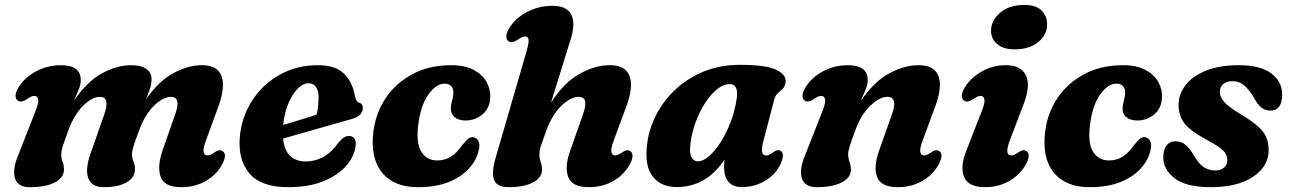

<svg xmlns="http://www.w3.org/2000/svg" viewBox="-20 -743 5208 776"><path d="M345 -119.5 401 -279.5Q426.5 -351.5 384 -351.5Q352 -351.5 315.8 -315.5Q279.5 -279.5 256 -215.5Q241.5 -176.5 234.5 -155Q227.5 -133.5 227.5 -119Q227.5 -103 233 -89Q238.5 -75 238.5 -57.5Q238.5 -25 201.8 -5.8Q165 13.5 100 13.5Q51.5 13.5 40.5 -22.5Q29.5 -58.5 54 -117L122 -290Q137 -327 134.2 -341.2Q131.5 -355.5 118 -355.5Q107 -355.5 87.5 -341.5Q66.5 -327.5 53 -335.5Q43.5 -341 43 -355Q42.5 -369 53.5 -387.5Q78 -429 124.8 -454.2Q171.5 -479.5 226.5 -479.5Q306.5 -479.5 306.5 -419.5Q306.5 -402 298 -380.8Q289.5 -359.5 278.5 -335.5Q332.5 -414.5 393 -447Q453.5 -479.5 509 -479.5Q551 -479.5 572 -464Q593 -448.5 592.5 -421.5Q592.5 -403.5 585.8 -383.5Q579 -363.5 570 -342Q622.5 -416.5 681.8 -448Q741 -479.5 795 -479.5Q841.5 -479.5 861.8 -457.2Q882 -435 881 -397Q880 -359 862.5 -312L813 -177Q800.5 -144 803 -129.5Q805.5 -115 818.5 -115Q831 -115 847.5 -127.5Q867 -141 879.5 -132.5Q899.5 -119.5 878.5 -80Q856.5 -38 812.8 -12.2Q769 13.5 712.5 13.5Q643.5 13.5 629 -28.8Q614.5 -71 638 -138L687.5 -279.5Q714 -351.5 670.5 -351.5Q638.5 -351.5 601.2 -314.5Q564 -277.5 540.5 -211Q525.5 -172 519.5 -151.5Q513.5 -131 513.5 -119.5Q513.5 -103 519.8 -89Q526 -75 525.5 -58Q525 -25 491.2 -5.8Q457.5 13.5 401 13.5Q364 13.5 347.8 -4.8Q331.5 -23 331.8 -53.2Q332 -83.5 345 -119.5Z M1417 -152Q1412 -110.5 1379.2 -72.8Q1346.5 -35 1287.5 -10.8Q1228.5 13.5 1144.5 13.5Q1035.5 13.5 988.8 -41.2Q942 -96 949 -186.5Q955.5 -268 997.8 -334.5Q1040 -401 1109.2 -440.2Q1178.5 -479.5 1265.5 -479.5Q1336.5 -479.5 1370.8 -444.8Q1405 -410 1414 -357Q1416 -346.5 1419.8 -338.8Q1423.5 -331 1429.5 -329Q1446.5 -324 1446.5 -306Q1446.5 -292.5 1436.5 -280.8Q1426.5 -269 1400 -261.5Q1368 -252.5 1319.5 -238.8Q1271 -225 1218.8 -210Q1166.5 -195 1124 -183Q1128.5 -136.5 1152.2 -113.5Q1176 -90.5 1215 -90.5Q1255 -90.5 1288.8 -110Q1322.5 -129.5 1345 -163Q1359.5 -180.5 1369.2 -187Q1379 -193.5 1392 -193.5Q1406 -193 1413 -182Q1420 -171 1417 -152ZM1227 -406.5Q1205 -406.5 1183.5 -385Q1162 -363.5 1145.8 -325.5Q1129.5 -287.5 1124.5 -238Q1158.5 -248 1195 -259.2Q1231.5 -270.5 1259.5 -279.5Q1267.5 -309 1267.5 -350.5Q1267.5 -376.5 1257 -391.5Q1246.5 -406.5 1227 -406.5Z M1777.5 -405Q1743.5 -405 1712.8 -363Q1682 -321 1671.5 -246.5Q1660 -168 1682 -131.2Q1704 -94.5 1747 -94.5Q1778.5 -94.5 1803 -110.2Q1827.5 -126 1846 -154Q1859 -169 1868 -178.8Q1877 -188.5 1891 -188.5Q1905 -188 1913.2 -173.5Q1921.5 -159 1914 -132Q1904.5 -93.5 1874.2 -60.5Q1844 -27.5 1792.8 -7Q1741.5 13.5 1669 13.5Q1571.5 13.5 1523.5 -46.2Q1475.5 -106 1489.5 -213.5Q1499 -287.5 1539.8 -347.8Q1580.5 -408 1647.8 -443.8Q1715 -479.5 1804 -479.5Q1858.5 -479.5 1894 -460.8Q1929.5 -442 1946.2 -412Q1963 -382 1961.5 -349.5Q1959.5 -305 1929.8 -280.5Q1900 -256 1862 -256Q1833 -256 1817.2 -269.5Q1801.5 -283 1802 -304.5Q1802.5 -320.5 1807.2 -336.2Q1812 -352 1812.5 -370Q1812.5 -385.5 1803.2 -395.2Q1794 -405 1777.5 -405Z M2526 -80Q2504 -38 2460.2 -12.2Q2416.5 13.5 2360 13.5Q2292 13.5 2276.5 -27.8Q2261 -69 2285 -135.5L2335.5 -278.5Q2348.5 -315 2345 -333.2Q2341.5 -351.5 2318 -351.5Q2287 -351.5 2249.5 -316Q2212 -280.5 2187.5 -214Q2174 -177.5 2167 -156Q2160 -134.5 2160 -119Q2160 -103 2165.2 -89Q2170.5 -75 2170.5 -57Q2170.5 -24.5 2134 -5.5Q2097.5 13.5 2036 13.5Q1987.5 13.5 1976.5 -16.5Q1965.5 -46.5 1985 -111.5L2106.5 -530Q2117.5 -567 2116.5 -581.2Q2115.5 -595.5 2101.5 -595.5Q2090.5 -595.5 2071 -581.5Q2050 -567.5 2036.5 -575.5Q2027 -581 2026.5 -595Q2026 -609 2037 -627.5Q2061 -668.5 2109 -694Q2157 -719.5 2212 -719.5Q2271.5 -719.5 2289 -684.2Q2306.5 -649 2287 -586L2207 -328.5Q2259.5 -409.5 2322.5 -444.5Q2385.5 -479.5 2443.5 -479.5Q2489.5 -479.5 2510.2 -457.8Q2531 -436 2530.2 -398Q2529.5 -360 2511 -311.5L2460.5 -175Q2448.5 -143 2451 -129Q2453.5 -115 2466.5 -115Q2478 -115 2495.5 -127.5Q2514 -141 2527 -132.5Q2546.5 -119.5 2526 -80Z M3065 -172Q3057 -141.5 3060.2 -128Q3063.5 -114.5 3076 -114.5Q3083.5 -114.5 3089.8 -117.8Q3096 -121 3105.5 -128Q3122 -140.5 3134 -134Q3153 -123.5 3136 -83Q3116.5 -39.5 3073.8 -13.2Q3031 13 2977.5 13Q2942.5 13 2924.5 -8Q2906.5 -29 2906.5 -66Q2906.5 -82.5 2908 -98Q2834.5 13 2715 13Q2652.5 13 2618.8 -28.5Q2585 -70 2595 -156.5Q2601 -216.5 2629.8 -274.2Q2658.5 -332 2707.2 -378.8Q2756 -425.5 2822.5 -453.2Q2889 -481 2971.5 -481Q3073 -481 3115.8 -461.5Q3158.5 -442 3155 -410.5Q3152.5 -392.5 3143.2 -383.8Q3134 -375 3124 -366.5Q3114 -358 3109.5 -341.5ZM2771 -165Q2765.5 -123.5 2774.8 -107.2Q2784 -91 2800.5 -91Q2821.5 -91 2845.8 -112Q2870 -133 2893 -169Q2916 -205 2933.2 -250.5Q2950.5 -296 2957.5 -344.5Q2966 -403 2929.5 -403Q2903.5 -403 2877.5 -381.8Q2851.5 -360.5 2829.2 -325.8Q2807 -291 2791.5 -249Q2776 -207 2771 -165Z M3233.5 -335.5Q3224 -341 3223.5 -355Q3223 -369 3234 -387.5Q3258.5 -429 3305.2 -454.2Q3352 -479.5 3407 -479.5Q3487 -479.5 3487 -419.5Q3487 -402.5 3478.5 -381.2Q3470 -360 3459 -335Q3514 -415 3575.2 -447.2Q3636.5 -479.5 3692 -479.5Q3738 -479.5 3758.8 -457.8Q3779.5 -436 3778.8 -398Q3778 -360 3759.5 -311.5L3709 -175Q3697 -143 3699.5 -129Q3702 -115 3715 -115Q3726.5 -115 3744 -127.5Q3762.5 -141 3775.5 -132.5Q3795.5 -119.5 3774.5 -80Q3752.5 -38 3708.5 -12.2Q3664.5 13.5 3609 13.5Q3540.5 13.5 3525 -27.8Q3509.5 -69 3533.5 -135.5L3584 -278.5Q3611 -351.5 3566.5 -351.5Q3534.5 -351.5 3496.8 -315Q3459 -278.5 3436 -214Q3421.5 -175 3414.8 -154Q3408 -133 3408 -119Q3408 -103.5 3413.5 -89.2Q3419 -75 3419 -57Q3419 -25 3382.2 -5.8Q3345.5 13.5 3280.5 13.5Q3232.5 13.5 3221 -21.8Q3209.5 -57 3234 -116L3302.5 -290Q3317.5 -327 3314.8 -341.2Q3312 -355.5 3298.5 -355.5Q3287.5 -355.5 3268 -341.5Q3247 -327.5 3233.5 -335.5Z M4081 -543.5Q4033.5 -543.5 4009 -566Q3984.5 -588.5 3985.5 -621Q3986.5 -661 4022.5 -692Q4058.5 -723 4120.5 -723Q4168.5 -723 4190.8 -699.5Q4213 -676 4212 -642.5Q4211 -601 4175.2 -572.2Q4139.5 -543.5 4081 -543.5ZM4061.5 -176Q4049 -142.5 4051.5 -128.5Q4054 -114.5 4067 -114.5Q4078.5 -114.5 4096.5 -127.5Q4115 -141 4128 -132.5Q4148 -119.5 4127 -80Q4104.5 -38.5 4060.8 -12.5Q4017 13.5 3961 13.5Q3893.5 13.5 3876.5 -28Q3859.5 -69.5 3886.5 -136.5L3946.5 -290Q3961.5 -327 3958.8 -341.2Q3956 -355.5 3942.5 -355.5Q3931.5 -355.5 3912 -341.5Q3891 -327.5 3877.5 -335.5Q3868 -341 3867.5 -355Q3867 -369 3878 -387.5Q3901 -426.5 3946 -453Q3991 -479.5 4045.5 -479.5Q4106.5 -479.5 4126.5 -438.2Q4146.5 -397 4116.5 -320.5Z M4492.5 -405Q4458.5 -405 4427.8 -363Q4397 -321 4386.5 -246.5Q4375 -168 4397 -131.2Q4419 -94.5 4462 -94.5Q4493.5 -94.5 4518 -110.2Q4542.5 -126 4561 -154Q4574 -169 4583 -178.8Q4592 -188.5 4606 -188.5Q4620 -188 4628.2 -173.5Q4636.5 -159 4629 -132Q4619.5 -93.5 4589.2 -60.5Q4559 -27.5 4507.8 -7Q4456.5 13.5 4384 13.5Q4286.5 13.5 4238.5 -46.2Q4190.5 -106 4204.5 -213.5Q4214 -287.5 4254.8 -347.8Q4295.5 -408 4362.8 -443.8Q4430 -479.5 4519 -479.5Q4573.5 -479.5 4609 -460.8Q4644.5 -442 4661.2 -412Q4678 -382 4676.5 -349.5Q4674.5 -305 4644.8 -280.5Q4615 -256 4577 -256Q4548 -256 4532.2 -269.5Q4516.5 -283 4517 -304.5Q4517.5 -320.5 4522.2 -336.2Q4527 -352 4527.5 -370Q4527.5 -385.5 4518.2 -395.2Q4509 -405 4492.5 -405Z M4892 -54Q4915 -54 4927.8 -66.2Q4940.5 -78.5 4940.5 -96.5Q4940.5 -117 4924.5 -133.8Q4908.5 -150.5 4856.5 -178.5Q4796 -210.5 4770.2 -240.8Q4744.5 -271 4743.5 -317Q4743 -361.5 4771 -398.2Q4799 -435 4853.5 -457.2Q4908 -479.5 4987 -479.5Q5074.5 -479.5 5118.2 -446.2Q5162 -413 5162 -362Q5162.5 -296 5114 -296Q5094 -296 5078.5 -308Q5063 -320 5046 -351.5Q5028 -382 5008 -398.5Q4988 -415 4961 -415Q4937.5 -415 4923.8 -403Q4910 -391 4910 -370.5Q4910.5 -352 4927 -332Q4943.5 -312 4993.5 -282Q5038 -255 5062.8 -233.5Q5087.5 -212 5097.2 -189.5Q5107 -167 5107.5 -138.5Q5108.5 -71.5 5045.2 -29Q4982 13.5 4873.5 13.5Q4773 13.5 4727 -22.8Q4681 -59 4681.5 -109Q4682 -138.5 4695 -155.2Q4708 -172 4730.5 -172Q4755 -172 4772.2 -157Q4789.5 -142 4806 -113.5Q4825.5 -79.5 4846.2 -66.8Q4867 -54 4892 -54Z"/></svg>

Font: Fraunces 9pt Soft
Style: Bold Italic
Weight: 700
Italic angle: -16°
Version: Version 1.000;[b76b70a41]